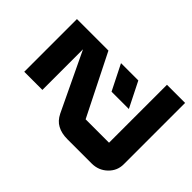

<svg xmlns="http://www.w3.org/2000/svg" viewBox="-155 -530 785 785"><g transform="rotate(-45 237.5 -137.5)"><path d="M294.9 -105 404.8 -160.2V-60.1L294.9 -4.9ZM404.8 -232.9 140.1 -100.1V35.2H475.1V140.1H120.1Q83 140.1 56.6 112.8Q29.8 85 29.8 44.9V-94.7Q29.8 -129.9 43 -153.3Q54.7 -175.8 83 -189.9L335 -310.1H100.1V-415H404.8Z"/></g></svg>

Font: Horta
Style: Regular
Weight: 600
Width: 3
Version: Version 0.11